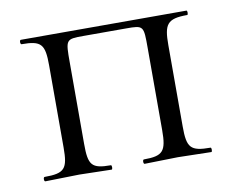

<svg xmlns="http://www.w3.org/2000/svg" viewBox="-53 -451 622 516"><g transform="rotate(-10 258.0 -193.0)"><path d="M485 -12C430 -12 421 -23 421 -81V-303C421 -360 430 -374 485 -374C488 -374 488 -386 485 -386H33C29 -386 29 -374 33 -374C87 -374 96 -363 96 -305V-81C96 -23 87 -12 32 -12C28 -12 28 0 32 0L125 -2L213 0C216 0 216 -12 213 -12C160 -12 152 -23 152 -81V-303C152 -366 152 -367 201 -367H317C365 -367 365 -366 365 -305V-81C365 -23 355 -12 303 -12C299 -12 299 0 303 0L394 -2L485 0C488 0 488 -12 485 -12Z"/></g></svg>

Font: Cormorant Garamond
Style: Regular
Weight: 400
Designer: Christian Thalmann (Catharsis Fonts)
Foundry: Catharsis Fonts
Version: Version 4.002;Glyphs 3.4 (3410)